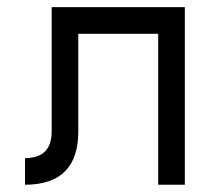

<svg xmlns="http://www.w3.org/2000/svg" viewBox="-20 -508 577 528"><path d="M488.3 -488.3V0H415V-415H195.3V-146.5Q195.3 0 48.8 0V-73.2Q122.1 -73.2 122.1 -146.5V-488.3Z"/></svg>

Font: Sanitrixie
Style: Regular
Weight: 400
Designer: Jayvee D. Enaguas (Grand Chaos)
Version: Version 1.1 - 6/9/2013